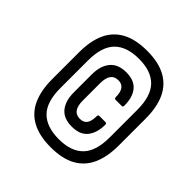

<svg xmlns="http://www.w3.org/2000/svg" viewBox="-169 -738 872 872"><g transform="rotate(45 266.5 -302.0)"><path d="M286 8Q212 8 164.5 -18Q117 -44 94.5 -94Q72 -144 72 -216V-388Q72 -461 94.5 -510.5Q117 -560 164.5 -586Q212 -612 286 -612Q360 -612 407 -586Q454 -560 476.5 -510.5Q499 -461 499 -388V-216Q499 -144 476.5 -94Q454 -44 407 -18Q360 8 286 8ZM286 -44Q364 -44 404 -84.5Q444 -125 444 -214V-390Q444 -479 404 -519.5Q364 -560 286 -560Q207 -560 167 -519.5Q127 -479 127 -390V-214Q127 -125 167 -84.5Q207 -44 286 -44ZM287 -126Q235 -126 209.5 -157Q184 -188 184 -242V-359Q184 -413 210 -444.5Q236 -476 288 -476Q340 -476 364.5 -446Q389 -416 389 -363Q389 -353 382 -353H342Q334 -353 334 -363Q334 -425 288 -425Q239 -425 239 -356V-246Q239 -177 288 -177Q312 -177 323 -192.5Q334 -208 334 -240Q334 -249 342 -249H381Q389 -249 389 -240Q389 -188 364.5 -157Q340 -126 287 -126Z"/></g></svg>

Font: Sofia Sans Condensed
Style: Italic
Weight: 400
Italic angle: -9°
Designer: Botio Nikoltchev, Ani Petrova
Foundry: lettersoup
Version: Version 4.101